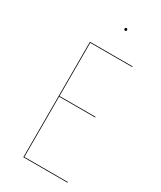

<svg xmlns="http://www.w3.org/2000/svg" viewBox="-209 -907 823 980"><g transform="rotate(30 203.0 -417.0)"><path d="M239.7 -826.7Q239.7 -818.8 232.4 -818.8Q225.1 -818.8 225.1 -826.7Q225.1 -834 232.4 -834Q239.7 -834 239.7 -826.7ZM356.9 -680.2 356.4 -676.3H109.4V-362.8H321.8V-358.9H109.4V-3.9H365.7V0H105.5V-680.2Z"/></g></svg>

Font: Fira Sans Compressed Four
Style: Regular
Weight: 100
Width: 1
Designer: Carrois Corporate & Edenspiekermann AG
Foundry: Carrois Corporate GbR & Edenspiekermann AG
Version: Version 4.203;PS 004.203;hotconv 1.0.88;makeotf.lib2.5.64775